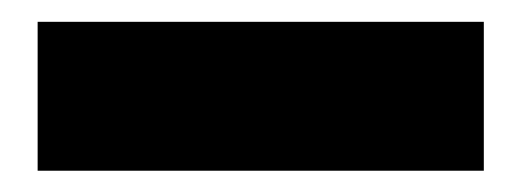

<svg xmlns="http://www.w3.org/2000/svg" viewBox="-20 -7 478 176"><path d="M423.5 149.5H14.5V13H423.5Z"/></svg>

Font: Anek Malayalam Medium ExtraBold
Style: Regular
Weight: 800
Version: Version 1.003